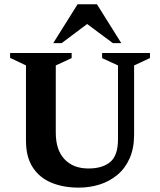

<svg xmlns="http://www.w3.org/2000/svg" viewBox="-20 -859 747 895"><path d="M346.7 15.6Q275.1 15.6 219.7 -7.4Q164.2 -30.4 132.7 -78.8Q101.1 -127.1 101.1 -202.6V-554L27.1 -589.3V-612H314V-588.3L240 -554V-240.9Q240 -159.5 280.9 -116.6Q321.7 -73.6 392.1 -73.6Q457.9 -73.6 493.9 -103.9Q530 -134.2 530 -209.9V-554L456 -588V-612H679.1V-588.3L605.1 -554V-231.7Q605.1 -167.6 584.2 -120.8Q563.4 -73.9 526.9 -43.6Q490.5 -13.4 444.4 1.1Q398.2 15.6 346.7 15.6ZM228.1 -657.9 341.5 -839H432L545.4 -657.9H506.1L386.2 -747.1L267.4 -657.9Z"/></svg>

Font: Ancizar Serif Light
Style: Regular
Weight: 300
Designer: Cesar Puertas, Viviana Monsalve, Julian Moncada, Julian Prieto, Jose Castro, Felipe Aragon, Mariel Hernandez, Sara Alarc
Version: Version 8.100